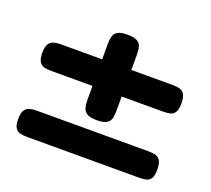

<svg xmlns="http://www.w3.org/2000/svg" viewBox="-89 -578 767 699"><g transform="rotate(20 294.5 -228.5)"><path d="M77 -247Q64 -247 52 -249.5Q40 -252 32.5 -263Q25 -274 25 -298Q25 -322 32.5 -333Q40 -344 52 -347Q64 -350 76 -350H513Q527 -350 538.5 -347Q550 -344 557 -333Q564 -322 564 -297Q564 -274 557 -263Q550 -252 538 -249.5Q526 -247 512 -247ZM295 -135Q269 -135 257 -142.5Q245 -150 241.5 -162.5Q238 -175 238 -190V-412Q238 -427 241.5 -439.5Q245 -452 257 -459Q269 -466 295 -466Q321 -466 333 -458.5Q345 -451 348 -438.5Q351 -426 351 -410V-191Q351 -175 348 -162.5Q345 -150 333 -142.5Q321 -135 295 -135ZM77 9Q64 9 52 6.5Q40 4 32.5 -6.5Q25 -17 25 -41Q25 -66 32.5 -76.5Q40 -87 52 -90Q64 -93 76 -93H513Q527 -93 538.5 -90Q550 -87 557 -76Q564 -65 564 -41Q564 -17 557 -6.5Q550 4 538 6.5Q526 9 512 9Z"/></g></svg>

Font: Fredoka SemiExpanded Medium
Style: Regular
Weight: 500
Width: 6
Designer: Ben Nathan
Foundry: Milena B. Brandão, Ben Nathan
Version: Version 2.001